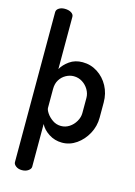

<svg xmlns="http://www.w3.org/2000/svg" viewBox="-143 -829 792 1128"><g transform="rotate(15 253.0 -265.5)"><path d="M107 225Q85 225 70.5 214Q56 203 56 190V-722Q56 -737 70.5 -746.5Q85 -756 106 -756Q130 -756 145.5 -746.5Q161 -737 161 -722V-404Q177 -433 210 -456.5Q243 -480 289 -480Q339 -480 380 -453.5Q421 -427 445 -382.5Q469 -338 469 -283V-191Q469 -139 444.5 -93.5Q420 -48 380 -20Q340 8 293 8Q248 8 212 -15.5Q176 -39 161 -70V190Q161 203 145.5 214Q130 225 107 225ZM262 -85Q289 -85 312 -100Q335 -115 349.5 -140Q364 -165 364 -191V-283Q364 -309 350 -333Q336 -357 312.5 -372Q289 -387 260 -387Q236 -387 213 -374.5Q190 -362 175.5 -339Q161 -316 161 -283V-168Q161 -156 174 -136.5Q187 -117 210 -101Q233 -85 262 -85Z"/></g></svg>

Font: Dosis SemiBold
Style: Regular
Weight: 600
Designer: EdgarTolentino, PabloImpallari, IginoMarini
Foundry: EdgarTolentino, PabloImpallari, IginoMarini
Version: Version 3.001; ttfautohint (v1.8.2)